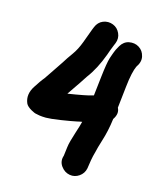

<svg xmlns="http://www.w3.org/2000/svg" viewBox="-107 -724 708 854"><g transform="rotate(15 247.0 -297.5)"><path d="M444 -577C430 -586 414 -588 398 -585C382 -582 369 -572 360 -557C351 -542 346 -531 344 -525C342 -519 338 -510 333 -494C328 -478 323 -448 318 -404C313 -360 310 -330 308 -316C290 -311 274 -307 262 -305C250 -303 239 -301 229 -299C219 -297 207 -295 192 -293L235 -356C243 -369 250 -379 256 -388C281 -421 301 -460 318 -506C323 -521 329 -537 336 -554L341 -566C347 -581 347 -597 340 -612C333 -627 323 -637 308 -643C293 -649 277 -649 262 -643C247 -637 236 -625 230 -610L225 -598C218 -579 210 -557 201 -533C192 -509 182 -489 169 -471C156 -453 145 -437 136 -422L93 -358C87 -349 81 -340 76 -333C70 -326 65 -319 60 -312L42 -285C24 -258 20 -231 31 -205C35 -196 44 -188 58 -180C62 -178 67 -175 72 -173C77 -171 81 -170 83 -170C85 -170 90 -168 98 -167C106 -166 115 -165 127 -165C139 -165 162 -167 194 -172C226 -177 249 -181 263 -184C277 -187 285 -189 288 -189C286 -179 280 -160 271 -132C262 -104 255 -80 253 -62C251 -44 249 -30 248 -22C242 -5 244 12 255 27C266 42 279 50 295 53C311 56 326 52 339 43C352 34 361 21 364 5C369 -28 372 -48 374 -54C376 -60 378 -68 380 -77C382 -86 387 -106 396 -134C405 -162 413 -197 418 -237C431 -256 434 -274 425 -291C427 -309 431 -342 436 -390C441 -438 449 -471 457 -488C469 -505 474 -522 470 -539C466 -556 458 -568 444 -577Z"/></g></svg>

Font: AppleStorm
Style: Xbd
Weight: 800
Foundry: Cannot Into Space Fonts
Version: Version 1.01